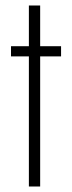

<svg xmlns="http://www.w3.org/2000/svg" viewBox="-20 -678 262 698"><path d="M85 0V-473H20V-510H85V-658H126V-510H202V-473H126V0Z"/></svg>

Font: Saira ExtraCondensed ExtraLight
Style: Regular
Weight: 250
Width: 2
Designer: Hector Gatti with collaboration of the Omnibus-Type team
Foundry: Omnibus-Type
Version: Version 1.101